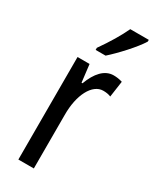

<svg xmlns="http://www.w3.org/2000/svg" viewBox="-198 -819 703 871"><g transform="rotate(30 153.0 -383.0)"><path d="M306 -757V-766H209C188 -721 158 -671 120 -617V-606H172C213 -642 281 -715 306 -757ZM249 -547C202 -547 167 -507 144 -445H139L128 -537H65V0H146V-280C145 -385 186 -463 243 -463C258 -463 271 -461 283 -456L295 -540C279 -545 264 -547 249 -547Z"/></g></svg>

Font: Noto Sans Telugu ExtraCondensed
Style: Regular
Weight: 400
Width: 2
Designer: Jelle Bosma - Monotype Design Team
Foundry: Monotype Imaging Inc.
Version: Version 2.005